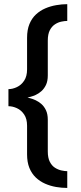

<svg xmlns="http://www.w3.org/2000/svg" viewBox="-20 -728 387 922"><path d="M303 174.5V94Q291 94 275 90.5Q259 87 244 77.5Q229 68 219.2 49Q209.5 30 209.5 -1V-153Q209.5 -180 200.8 -198.5Q192 -217 178.8 -228.5Q165.5 -240 151.5 -246.5Q137.5 -253 126.5 -255.8Q115.5 -258.5 112 -259.5Q115.5 -260.5 126.5 -263.2Q137.5 -266 151.5 -272.2Q165.5 -278.5 178.8 -290.2Q192 -302 200.8 -320.2Q209.5 -338.5 209.5 -366V-533Q209.5 -564 219.2 -582.8Q229 -601.5 244 -611.2Q259 -621 275 -624.2Q291 -627.5 303 -627.5V-708Q277 -708 249.8 -703.2Q222.5 -698.5 197.5 -687.8Q172.5 -677 152.8 -658.8Q133 -640.5 121.5 -612.8Q110 -585 110 -546.5V-395Q110 -361.5 96 -340.5Q82 -319.5 61.2 -309.8Q40.5 -300 20.5 -300V-218Q40.5 -218 61.2 -208.5Q82 -199 96 -178.2Q110 -157.5 110 -124V13Q110 51 121.2 78.5Q132.5 106 152 124.5Q171.5 143 196.5 154Q221.5 165 248.8 169.8Q276 174.5 303 174.5Z"/></svg>

Font: Anybody UltraCondensed Thin Medium
Style: Regular
Weight: 500
Version: Version 1.111